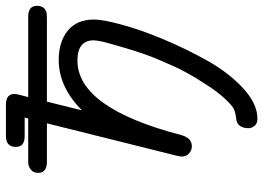

<svg xmlns="http://www.w3.org/2000/svg" viewBox="-138 -512 873 636"><g transform="rotate(-90 298.0 -194.5)"><path d="M43 -503.9Q43 -509.8 44.9 -516.4Q46.9 -522.9 55.9 -530Q64.9 -537.1 80.1 -537.1H223.1L226.1 -548.8H164.1Q128.9 -548.8 128.9 -578.1Q128.9 -611.3 166 -610.8H269Q304.2 -610.8 304.2 -583Q304.2 -573.2 293.9 -537.1H560.1Q596.2 -537.1 596.2 -507.8Q596.2 -483.9 576.2 -477.1Q571.3 -475.1 551.8 -475.1H278.8L250 -358.9Q327.1 -436 417 -436Q477.1 -436 513.9 -406Q550.8 -376 550.8 -318.8Q550.8 -290 533.9 -227.5Q517.1 -165 485.1 -88.6Q453.1 -12.2 413.6 57.9Q374 127.9 323 175Q272 222.2 222.2 222.2Q206.1 222.2 198.5 212.6Q190.9 203.1 190.9 192.9Q190.9 162.1 212.9 153.8Q214.8 152.8 229.5 150.9Q244.1 148.9 254.6 144Q265.1 139.2 287.6 115.5Q310.1 91.8 335.9 51.8Q335.9 50.8 345 37.4Q354 23.9 358.9 15.4Q363.8 6.8 375 -13.2Q386.2 -33.2 394 -50.5Q401.9 -67.9 413.8 -95.5Q425.8 -123 435.3 -149.9Q444.8 -176.8 455.8 -213.4Q466.8 -250 477.1 -288.1Q481.9 -313 481.9 -319.8Q481.9 -374 415 -374Q257.8 -374 168 -29.8Q158.2 5.4 130.9 4.9Q117.7 4.9 107.9 -3.7Q98.1 -12.2 97.2 -24.9Q96.2 -32.7 100.1 -46.9L207 -475.1H80.1Q43 -475.1 43 -503.9Z"/></g></svg>

Font: CMU Typewriter Text
Style: Italic
Weight: 500
Italic angle: -14.04°
Version: Version 0.7.0